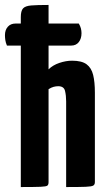

<svg xmlns="http://www.w3.org/2000/svg" viewBox="-47 -755 432 775"><path d="M37 0V-571H-19Q-24 -583 -25.5 -593Q-27 -603 -27 -613Q-27 -634 -15.5 -647Q-4 -660 16 -660H37V-686Q37 -711 46 -721Q55 -731 79 -733Q103 -735 149 -735V-660H271Q277 -650 279.5 -640.5Q282 -631 282 -621Q282 -599 271 -585Q260 -571 240 -571H149V-475Q166 -492 192.5 -501Q219 -510 244 -510Q283 -510 302.5 -495.5Q322 -481 329 -452.5Q336 -424 336 -381V-20Q336 -10 329.5 -6Q323 -2 299 -1Q275 0 220 0V-346Q220 -369 215.5 -388Q211 -407 188 -407Q179 -407 169.5 -404.5Q160 -402 149 -395V-20Q149 -10 144.5 -6Q140 -2 116.5 -1Q93 0 37 0Z"/></svg>

Font: Yanone Kaffeesatz ExtraLight
Style: Regular
Weight: 200
Designer: Yanone (Cyrillic: Daniel Pouzeot, Huerta Tipografica, and Cyreal)
Foundry: Yanone
Version: Version 2.003